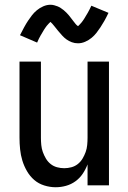

<svg xmlns="http://www.w3.org/2000/svg" viewBox="-20 -779 540 807"><path d="M214 8Q190 8 166 0.5Q142 -7 124 -22.5Q106 -38 93.5 -59.5Q81 -81 74 -104Q67 -127 64.5 -151.5Q62 -176 62 -200V-520H152V-200Q152 -185 153.5 -169.5Q155 -154 160 -140Q165 -126 173 -112.5Q181 -99 193 -89.5Q205 -80 220 -76Q235 -72 250 -72Q265 -72 280 -76Q295 -80 307 -89.5Q319 -99 327 -112.5Q335 -126 340 -140Q345 -154 346.5 -169.5Q348 -185 348 -200V-520H438V0H348V-88Q340 -67 327.5 -48.5Q315 -30 297 -17Q279 -4 257.5 2Q236 8 214 8ZM308 -597Q294 -597 282 -601.5Q270 -606 260 -613Q250 -620 241 -630Q232 -640 224.5 -649Q217 -658 208 -669.5Q199 -681 192 -687Q190 -685 184.5 -679.5Q179 -674 176.5 -670.5Q174 -667 171 -663Q168 -659 165 -654Q162 -649 158.5 -643Q155 -637 151 -630.5Q147 -624 143.5 -616.5Q140 -609 136 -600L64 -631Q73 -649 81.5 -664.5Q90 -680 98 -692Q106 -704 114.5 -715Q123 -726 135 -736Q147 -746 162 -752.5Q177 -759 192 -759Q200 -759 207.5 -757Q215 -755 221.5 -752.5Q228 -750 235 -745.5Q242 -741 247.5 -736.5Q253 -732 259 -726Q265 -720 269.5 -714.5Q274 -709 278.5 -703Q283 -697 288.5 -690Q294 -683 298 -678Q302 -673 308 -669Q310 -671 315.5 -676.5Q321 -682 323.5 -685.5Q326 -689 329 -693Q332 -697 335 -702Q338 -707 341.5 -713Q345 -719 349 -725.5Q353 -732 356.5 -739.5Q360 -747 364 -755L436 -725Q427 -706 418.5 -691Q410 -676 402 -664Q394 -652 385.5 -641Q377 -630 365 -620Q353 -610 338 -603.5Q323 -597 308 -597Z"/></svg>

Font: Iosevka Term Medium
Style: Regular
Weight: 500
Monospace: yes
Designer: Belleve Invis
Foundry: Belleve Invis
Version: Version 26.3.1